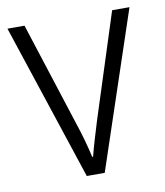

<svg xmlns="http://www.w3.org/2000/svg" viewBox="-66 -588 551 643"><g transform="rotate(-10 209.5 -266.0)"><path d="M178 0H239L417 -532H358L244 -177C231 -135 218 -92 210 -60H207C199 -96 187 -140 173 -181L60 -532H2Z"/></g></svg>

Font: Noto Sans SemiCondensed Light
Style: Regular
Weight: 300
Width: 4
Designer: Monotype Design Team
Foundry: Monotype Imaging Inc.
Version: Version 2.013